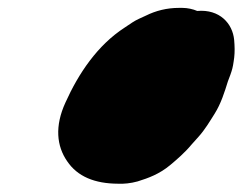

<svg xmlns="http://www.w3.org/2000/svg" viewBox="-20 -871 600 475"><path d="M467.9 -843.9C457.5 -848.4 444.2 -851.5 431 -851.5H423C392.7 -851.5 365.6 -844.6 340.6 -832.2L323.8 -824.5C311.7 -819 302.5 -812.2 288.6 -802.9C221.2 -759.3 174.3 -689.4 141.9 -617.3C115 -558.8 120.2 -509.5 146.1 -472.2C171.5 -434.3 214.3 -416.7 272.2 -416.5C286.2 -415.8 303.2 -417.4 320.5 -422.2C347.2 -430.5 374.2 -440.3 400.9 -462.5C416.7 -475.7 436.8 -492.8 453.8 -513.3L471 -532.5C487 -550.2 499.1 -570.8 511.3 -590.2C526.6 -614.6 535.5 -643 543.8 -669.7L549.9 -685.9C554.2 -697.9 556.2 -705.4 558 -718.6C560.3 -731.7 561 -745.9 560.1 -760.7L559.3 -772.2C555.5 -812.9 523.4 -848.7 467.9 -843.9Z"/></svg>

Font: Smoothie
Style: ExBdIt
Weight: 800
Foundry: Cannot Into Space Fonts
Version: Version 0.8